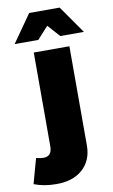

<svg xmlns="http://www.w3.org/2000/svg" viewBox="-168 -819 633 1073"><g transform="rotate(-10 148.5 -282.0)"><path d="M165 -678.2 102.1 -608.9H-32.2L78.1 -766.1H251L360.8 -608.9H227.1ZM64.9 -12.2V-543.9H267.1V19Q267.1 104 211.4 153.6Q155.8 203.1 61 202.1Q-7.8 202.1 -64 180.2L-24.9 39.1Q1.5 44.9 15.1 44.9Q64.9 46.4 64.9 -12.2Z"/></g></svg>

Font: Montserrat arm ExtraBold
Style: Regular
Weight: 800
Designer: Julieta Ulanovsky
Foundry: Julieta Ulanovsky
Version: Version 6.000;PS 006.000;hotconv 1.0.88;makeotf.lib2.5.64775